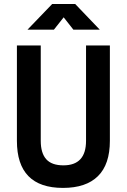

<svg xmlns="http://www.w3.org/2000/svg" viewBox="-20 -918 626 948"><path d="M291 9.8Q63.5 9.8 63.5 -222.7V-693.4H181.2V-222.7Q181.2 -162.1 208.3 -131.8Q235.4 -101.6 293 -101.6Q404.8 -101.6 404.8 -222.7V-693.4H522.5V-222.7Q522.5 -106.4 463.6 -48.3Q404.8 9.8 291 9.8ZM115.7 -771.5 237.8 -898.4H351.1L472.7 -771.5H342.3L294.4 -832.5L246.1 -771.5Z"/></svg>

Font: CaskaydiaCove NFP SemiBold
Style: Regular
Weight: 600
Designer: Aaron Bell
Foundry: Saja Typeworks
Version: Version 2111.001; VTT 6.35;Nerd Fonts 3.1.1